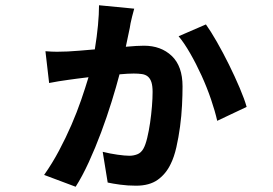

<svg xmlns="http://www.w3.org/2000/svg" viewBox="-20 -650 1040 731"><path d="M491 -617Q487 -602 483 -587Q479 -572 477 -561Q475 -546 469.5 -522Q464 -498 459 -472Q480 -474 498 -475Q516 -476 528 -476Q593 -476 634 -437Q675 -398 675 -321Q675 -289 673 -249Q671 -209 665.5 -168Q660 -127 651.5 -89.5Q643 -52 630 -26Q612 12 580.5 34.5Q549 57 498 57Q466 57 437 53Q408 49 390 45L371 -72Q399 -65 427.5 -61Q456 -57 473 -57Q488 -57 502.5 -62.5Q517 -68 526 -84Q534 -98 540.5 -125Q547 -152 551.5 -183Q556 -214 558.5 -245Q561 -276 561 -300Q561 -323 556.5 -337Q552 -351 543 -358.5Q534 -366 520.5 -368Q507 -370 489 -370Q468 -370 435 -367Q423 -321 405 -263Q387 -205 365 -146Q343 -87 318 -32.5Q293 22 268 61L148 16Q179 -28 205 -77Q231 -126 252 -174.5Q273 -223 289 -269.5Q305 -316 317 -356Q293 -353 273 -350.5Q253 -348 240 -346Q223 -344 203 -340.5Q183 -337 167 -334L153 -455Q177 -453 197 -453Q217 -453 238 -454Q255 -455 282 -457Q309 -459 341 -462Q349 -511 353 -553.5Q357 -596 357 -630ZM764 -557Q782 -532 805.5 -491Q829 -450 851.5 -404.5Q874 -359 892.5 -315.5Q911 -272 919 -243L807 -190Q799 -226 783.5 -271.5Q768 -317 747.5 -362Q727 -407 704 -447Q681 -487 660 -512Z"/></svg>

Font: SpoqaHanSans-Bold
Style: Regular
Weight: 700
Designer: [Spoqa Han Sans] Dong-huui Kim \uAE40 \uB3D9 \uD718   [Noto Sans] Ryoko NISHIZUKA \u897F \u585A \u6DBC \u5B50  (kana & i
Foundry: Spoqa (http://www.spoqa-han-sans.com)
Version: Version 2.000